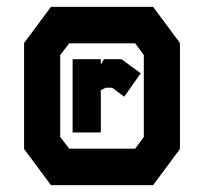

<svg xmlns="http://www.w3.org/2000/svg" viewBox="-20 -720 593 558"><path d="M50 -287V-595L128 -700H425L503 -595V-287L425 -182H128ZM373 -288 398 -322V-560L373 -594H181L155 -560V-322L181 -288ZM191 -548H273V-532L282 -548H333L389 -507L341 -439L306 -465H287L273 -458V-335H191Z"/></svg>

Font: Turret Road ExtraBold
Style: Regular
Weight: 800
Designer: Noponies
Foundry: Noponies
Version: Version 1.001; ttfautohint (v1.8)